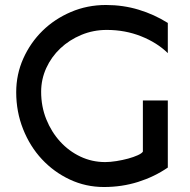

<svg xmlns="http://www.w3.org/2000/svg" viewBox="-20 -735 760 770"><path d="M653 -63Q599 -26 534 -5.5Q469 15 397 15Q324 15 260 -15Q196 -45 148 -96.5Q100 -148 72.5 -217.5Q45 -287 45 -365Q45 -437 73.5 -500.5Q102 -564 150.5 -611.5Q199 -659 264.5 -687Q330 -715 405 -715Q474 -715 536.5 -696Q599 -677 653 -643V-522Q610 -564 546 -589.5Q482 -615 408 -615Q354 -615 306 -595Q258 -575 222 -541Q186 -507 165.5 -462Q145 -417 145 -367Q145 -308 165.5 -257Q186 -206 221 -167.5Q256 -129 302.5 -107Q349 -85 402 -85Q422 -85 447 -89Q472 -93 494 -99Q516 -105 532.5 -112.5Q549 -120 553 -127V-332H653Z"/></svg>

Font: Railway
Style: Regular
Weight: 400
Version: 1.000